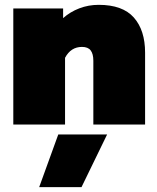

<svg xmlns="http://www.w3.org/2000/svg" viewBox="-20 -515 650 794"><path d="M35 -480H241V-440Q270 -466 308 -480.5Q346 -495 388 -495Q487 -495 533.5 -442.5Q580 -390 580 -297V0H366V-264Q366 -292 355 -306.5Q344 -321 319 -321Q273 -321 249 -276V0H35ZM221 41H423L317 259H142Z"/></svg>

Font: Readiness Black
Style: Regular
Weight: 900
Designer: Katatrad Team
Foundry: CadsonDemak
Version: Version 1.00;April 23, 2019;FontCreator 11.5.0.2425 64-bit; 